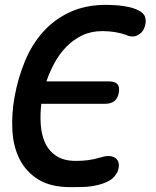

<svg xmlns="http://www.w3.org/2000/svg" viewBox="-20 -760 640 790"><path d="M40 -362Q54 -439 82.5 -508Q111 -577 157 -628.5Q203 -680 267.5 -710Q332 -740 417 -740Q436 -740 463 -738Q490 -736 515 -730Q540 -724 559 -712Q578 -700 579 -679Q580 -674 579.5 -669.5Q579 -665 578 -660Q575 -644 567 -632.5Q559 -621 544 -614Q538 -611 533.5 -610.5Q529 -610 525 -610Q518 -610 511.5 -611.5Q505 -613 500 -616Q478 -624 453 -628Q428 -632 401 -632Q355 -632 318.5 -614.5Q282 -597 253.5 -568Q225 -539 204.5 -501.5Q184 -464 171 -425H430Q453 -425 463 -414Q473 -403 469 -379Q465 -356 451 -344.5Q437 -333 414 -333H150Q145 -292 147.5 -250Q150 -208 164.5 -174.5Q179 -141 210 -119.5Q241 -98 292 -98Q319 -98 342.5 -101Q366 -104 393 -112Q402 -115 410 -116.5Q418 -118 427 -118Q432 -118 437.5 -117Q443 -116 447 -114Q461 -108 466 -96Q471 -84 468 -69Q467 -63 465 -57Q463 -51 458 -44Q446 -24 423 -13Q400 -2 372.5 3.5Q345 9 317.5 9.5Q290 10 270 10Q189 10 138.5 -21Q88 -52 61.5 -103.5Q35 -155 31 -222Q27 -289 40 -362Z"/></svg>

Font: Maple Mono NL SemiBold
Style: Italic
Weight: 600
Italic angle: -10°
Monospace: yes
Designer: subframe7536
Version: Version 7.000